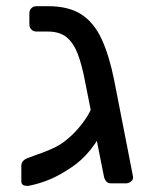

<svg xmlns="http://www.w3.org/2000/svg" viewBox="-20 -593 486 621"><path d="M339 0Q329 0 323.5 -6.5Q318 -13 316 -23L255 -330Q245 -383 231.5 -418.5Q218 -454 195.5 -472.5Q173 -491 134 -491H98Q88 -491 81.5 -497.5Q75 -504 75 -514V-550Q75 -560 81.5 -566.5Q88 -573 98 -573H135Q202 -573 243 -546.5Q284 -520 308.5 -467Q333 -414 349 -335L410 -23Q412 -13 404.5 -6.5Q397 0 387 0ZM210 -51Q173 -26 140.5 -12.5Q108 1 73 8Q63 9 56 6Q49 3 49 -7V-57Q49 -74 70 -82Q77 -85 96 -91.5Q115 -98 137 -107Q159 -116 175 -126Q200 -142 224 -167.5Q248 -193 264.5 -220.5Q281 -248 281 -269L339 -276Q338 -233 320 -189Q302 -145 273 -109Q244 -73 210 -51Z"/></svg>

Font: DVN-Rubik
Style: Regular
Weight: 400
Designer: Hubert and Fischer
Foundry: Hubert & Fischer
Version: Version 2.102